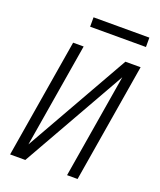

<svg xmlns="http://www.w3.org/2000/svg" viewBox="-164 -1015 928 1115"><g transform="rotate(20 300.0 -457.0)"><path d="M35 0 157 -735H222L115 -91L480 -735H574L452 0H387L494 -644L129 0ZM218 -856V-914H563V-856Z"/></g></svg>

Font: Iosevka SS04 Light Extended
Style: Italic
Weight: 300
Width: 7
Italic angle: -9°
Monospace: yes
Designer: Belleve Invis
Foundry: Belleve Invis
Version: Version 19.0.0; ttfautohint (v1.8.4)